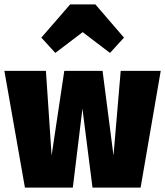

<svg xmlns="http://www.w3.org/2000/svg" viewBox="-24 -858 755 878"><path d="M711 -534 619 0H399L353 -361L309 0H90L-4 -534H186L212 -147L270 -534H445L495 -147L528 -534ZM229 -616 165 -686 297 -838H412L543 -686L479 -616L354 -711Z"/></svg>

Font: Fira Sans Condensed Black
Style: Regular
Weight: 900
Width: 3
Designer: Carrois Corporate & Edenspiekermann AG
Foundry: Carrois Corporate GbR & Edenspiekermann AG
Version: Version 4.203